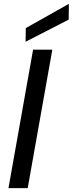

<svg xmlns="http://www.w3.org/2000/svg" viewBox="-20 -978 378 998"><path d="M24 0 152 -720H252L124 0ZM113 -761 114 -832 338 -958 337 -876Z"/></svg>

Font: DM Sans 17pt Medium
Style: Italic
Weight: 500
Italic angle: -10°
Version: Version 4.004;gftools[0.9.30]